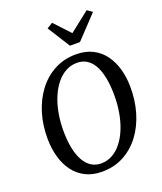

<svg xmlns="http://www.w3.org/2000/svg" viewBox="-177 -1106 1033 1228"><g transform="rotate(-20 339.5 -492.5)"><path d="M304 10Q239.1 10 190.9 -14.6Q142.7 -39.1 110.9 -82.4Q79 -125.7 63 -182.9Q47 -240 46.3 -305.2Q45.3 -397.3 69.7 -478.2Q94.2 -559.1 140.8 -621Q187.3 -682.8 253.1 -717.9Q318.8 -753 400.5 -753Q466.3 -753 514.5 -728.2Q562.7 -703.4 594.1 -659.9Q625.5 -616.4 641.2 -560.1Q656.9 -503.8 657.5 -440.5Q658.6 -348.5 634.7 -267.1Q610.9 -185.6 564.6 -123.4Q518.3 -61.2 452.4 -25.6Q386.6 10 304 10ZM316 -41.9Q357.2 -41.9 392.6 -61.5Q428 -81 456 -116.7Q484 -152.3 503.7 -200.8Q523.4 -249.3 533.4 -307.7Q543.4 -366 542.7 -430.7Q542 -492.8 532.3 -542.4Q522.6 -592.1 503.6 -627.3Q484.5 -662.4 455.8 -681.1Q427.1 -699.9 387.9 -699.9Q346.8 -699.9 311.2 -680.5Q275.6 -661.1 247.3 -625.9Q219.1 -590.7 198.9 -542.4Q178.8 -494.2 168.5 -436.3Q158.1 -378.5 158.8 -314.3Q159.5 -251.2 169.8 -200.8Q180 -150.5 199.9 -115Q219.7 -79.5 248.7 -60.7Q277.8 -41.9 316 -41.9ZM384.4 -817.9 288.1 -970.7 326.9 -994.9Q351.9 -968.2 376.9 -941.5Q401.8 -914.9 426.6 -888.1Q460.5 -914.9 494.5 -941.5Q528.5 -968.2 562.4 -994.9L597.2 -971L452.6 -817.9Z"/></g></svg>

Font: Merriweather 7pt Light
Style: Italic
Weight: 300
Italic angle: -7.8°
Designer: Eben Sorkin
Foundry: Eben Sorkin
Version: Version 2.200;gftools[0.9.31]